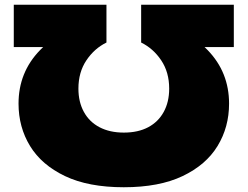

<svg xmlns="http://www.w3.org/2000/svg" viewBox="-20 -770 1042 808"><path d="M501 18Q352 18 253.5 -29Q155 -76 106.5 -155.5Q58 -235 58 -334Q58 -466 148.5 -559Q239 -652 402 -686L308 -572H38V-750H428V-591Q377 -566 343.5 -516Q310 -466 310 -397Q310 -341 333 -299Q356 -257 399 -234.5Q442 -212 501 -212Q561 -212 603.5 -234.5Q646 -257 669 -299Q692 -341 692 -397Q692 -466 658.5 -516Q625 -566 574 -591V-750H964V-572H694L600 -686Q764 -652 854 -559Q944 -466 944 -334Q944 -235 895.5 -155.5Q847 -76 748.5 -29Q650 18 501 18Z"/></svg>

Font: Unbounded Black
Style: Regular
Weight: 900
Designer: Luke Prowse, Jean-Baptiste Morizot, Fátima Lázaro, Florian Runge
Foundry: NaN
Version: Version 1.701;gftools[0.9.28.dev5+ged2979d]